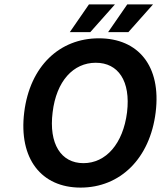

<svg xmlns="http://www.w3.org/2000/svg" viewBox="-20 -840 734 872"><path d="M687 -330C713 -540 608 -666 429 -666C251 -666 116 -540 90 -330C64 -119 168 12 346 12C525 12 661 -119 687 -330ZM219 -330C236 -472 313 -555 415 -555C517 -555 574 -472 557 -330C539 -187 461 -99 359 -99C257 -99 201 -187 219 -330ZM502 -820H384L297 -694H390ZM563 -694 675 -820H558L471 -694Z"/></svg>

Font: Falling Sky
Style: MedObl
Weight: 500
Designer: Paul D. Hunt
Foundry: Adobe Systems Incorporated
Version: Version 1.02